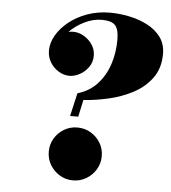

<svg xmlns="http://www.w3.org/2000/svg" viewBox="-54 -809 773 868"><g transform="rotate(5 332.5 -375.0)"><path d="M295 -384Q348.5 -399.5 383.8 -437.8Q419 -476 436.5 -528.5Q454 -581 454 -640Q454 -688 437.2 -706.2Q420.5 -724.5 376 -724.5Q337 -724.5 297.8 -705.2Q258.5 -686 230.5 -657Q241.5 -659.5 252 -659.5Q277 -659.5 300.2 -646Q323.5 -632.5 338.8 -610Q354 -587.5 354 -560Q354 -530 338 -507.5Q322 -485 298.2 -472.2Q274.5 -459.5 252 -459.5Q227 -459.5 203.5 -473.5Q180 -487.5 165 -511.5Q150 -535.5 150 -566Q150 -600.5 169.8 -634.8Q189.5 -669 225 -697.5Q260.5 -726 308 -743Q355.5 -760 411 -760Q452.5 -760 497 -751Q541.5 -742 579.8 -722.5Q618 -703 641.5 -671.5Q665 -640 665 -595Q665 -529.5 632.2 -485Q599.5 -440.5 547.5 -413.2Q495.5 -386 436.5 -372.8Q377.5 -359.5 324.5 -356L308 -279H271ZM189 -110.5Q189 -143.5 205.2 -170.5Q221.5 -197.5 248.8 -213.8Q276 -230 309 -230Q342 -230 369.5 -213.8Q397 -197.5 413.2 -170.5Q429.5 -143.5 429.5 -110.5Q429.5 -77.5 413.2 -50.2Q397 -23 369.5 -6.5Q342 10 309 10Q276 10 248.8 -6.5Q221.5 -23 205.2 -50.2Q189 -77.5 189 -110.5Z"/></g></svg>

Font: Bodoni* 06pt Fatface
Style: Italic
Weight: 900
Italic angle: -13°
Version: Version 2.3